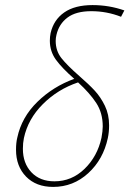

<svg xmlns="http://www.w3.org/2000/svg" viewBox="-20 -731 509 755"><path d="M202 -594Q199 -582 199 -570Q199 -531 221.5 -502.5Q244 -474 292 -432Q330 -399 353 -374Q376 -349 392.5 -315Q409 -281 409 -238Q409 -211 404 -188Q386 -104 327 -50Q268 4 189 4Q122 4 82.5 -36.5Q43 -77 43 -142Q43 -170 48 -190Q65 -270 127 -330.5Q189 -391 272 -421Q224 -463 200 -496Q176 -529 176 -571Q176 -586 179 -601Q191 -653 232.5 -682Q274 -711 344 -711Q409 -711 469 -690L456 -665Q400 -687 339 -687Q279 -687 245.5 -662Q212 -637 202 -594ZM384 -234Q384 -287 358.5 -326Q333 -365 287 -407Q207 -380 148.5 -321.5Q90 -263 74 -188Q70 -169 70 -146Q70 -89 103.5 -53.5Q137 -18 194 -18Q262 -18 312.5 -67Q363 -116 379 -189Q384 -216 384 -234Z"/></svg>

Font: Ysabeau Extralight
Style: Italic
Weight: 200
Italic angle: -12°
Designer: Christian Thalmann (Catharsis Fonts)
Version: Version 0.003